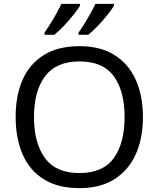

<svg xmlns="http://www.w3.org/2000/svg" viewBox="-20 -964 821 994"><path d="M720 -358Q720 -247 682.5 -164.5Q645 -82 572 -36Q499 10 391 10Q280 10 206.5 -36Q133 -82 97 -165Q61 -248 61 -359Q61 -469 97 -551Q133 -633 206.5 -679Q280 -725 392 -725Q499 -725 572 -679.5Q645 -634 682.5 -551.5Q720 -469 720 -358ZM156 -358Q156 -223 213 -145.5Q270 -68 391 -68Q513 -68 569 -145.5Q625 -223 625 -358Q625 -493 569 -569.5Q513 -646 392 -646Q271 -646 213.5 -569.5Q156 -493 156 -358ZM570 -934Q560 -917 537 -888Q514 -859 487 -830.5Q460 -802 437 -784H387V-796Q401 -815 417 -841Q433 -867 448.5 -894.5Q464 -922 474 -944H570ZM394 -934Q384 -917 361 -888Q338 -859 311 -830.5Q284 -802 261 -784H211V-796Q232 -825 257 -867.5Q282 -910 298 -944H394Z"/></svg>

Font: Noto Sans
Style: Regular
Weight: 400
Designer: Monotype Design Team
Foundry: Monotype Imaging Inc.
Version: Version 2.007